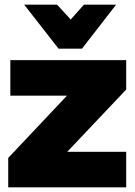

<svg xmlns="http://www.w3.org/2000/svg" viewBox="-20 -797 576 817"><path d="M517 -416V-541H24V-390H265L15 -125V0H517V-151H266ZM337 -777 281 -714 223 -777H83L229 -590H329L474 -777Z"/></svg>

Font: Geom Black
Style: Bold
Weight: 900
Version: Version 1.102